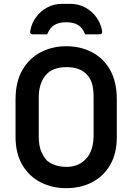

<svg xmlns="http://www.w3.org/2000/svg" viewBox="-20 -961 690 1001"><path d="M226 -782H151Q134 -782 138 -802Q145 -840 168 -871.5Q191 -903 226 -922Q261 -941 304 -941H346Q390 -941 424.5 -922Q459 -903 482 -871.5Q505 -840 512 -802Q516 -782 499 -782H424Q410 -817 386.5 -831Q363 -845 325 -845Q288 -845 264 -831Q240 -817 226 -782ZM325 -720Q399 -720 459 -689Q519 -658 554 -596.5Q589 -535 589 -442V-247Q589 -160 554 -100.5Q519 -41 459.5 -10.5Q400 20 325 20Q252 20 192 -10.5Q132 -41 96.5 -101Q61 -161 61 -248V-442Q61 -535 97 -596.5Q133 -658 193 -689Q253 -720 325 -720ZM182 -254Q182 -198 196.5 -167.5Q211 -137 227 -122Q243 -109 268.5 -100Q294 -91 328 -91Q389 -91 428.5 -133Q468 -175 468 -256V-453Q468 -502 458 -530.5Q448 -559 428 -577Q412 -593 387 -602Q362 -611 327 -611Q252 -611 217 -567.5Q182 -524 182 -453Z"/></svg>

Font: Recursive Sn Lnr St SmB
Style: Regular
Weight: 600
Version: Version 1.079;hotconv 1.0.112;makeotfexe 2.5.65598; ttfautoh